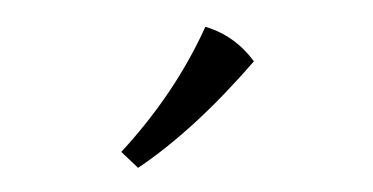

<svg xmlns="http://www.w3.org/2000/svg" viewBox="-30 -775 559 288"><g transform="rotate(-5 250.0 -631.0)"><path d="M355 -674Q257 -579 168 -530L145 -556Q233 -636 287 -732Q330 -715 355 -674Z"/></g></svg>

Font: Asul
Style: Regular
Weight: 400
Version: Version 1.001